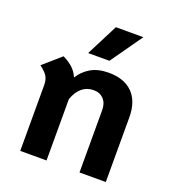

<svg xmlns="http://www.w3.org/2000/svg" viewBox="-127 -792 810 892"><g transform="rotate(20 278.0 -346.0)"><path d="M496 -320V0H366V-308Q366 -342 347.5 -362Q329 -382 298 -382Q232 -382 203 -304V0H73V-325Q73 -352 62.5 -369Q52 -386 25 -406L112 -482Q144 -466 162.5 -448Q181 -430 191 -406Q212 -440 247.5 -461Q283 -482 336 -482Q413 -482 454.5 -440Q496 -398 496 -320ZM294 -692H430L319 -535H214Z"/></g></svg>

Font: KoHo
Style: Bold
Weight: 700
Designer: Cadson Demak & Katatrad Team
Foundry: Cadson Demak Co.,Ltd.
Version: Version 1.000; ttfautohint (v1.6)